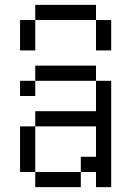

<svg xmlns="http://www.w3.org/2000/svg" viewBox="-20 -770 540 790"><path d="M375 -687.5H125V-750H375ZM62.5 -250H125V-62.5H62.5ZM62.5 -437.5H125V-375H62.5ZM62.5 -687.5H125V-562.5H62.5ZM125 -62.5H312.5V0H125ZM125 -312.5H375V-437.5H437.5V0H375V-62.5H312.5V-125H375V-250H125ZM125 -500H375V-437.5H125ZM375 -687.5H437.5V-562.5H375Z"/></svg>

Font: ChillBitmapSE 16px
Style: Regular
Weight: 400
Designer: Designed by Warren2060
Foundry: ChillType
Version: Version 1.000